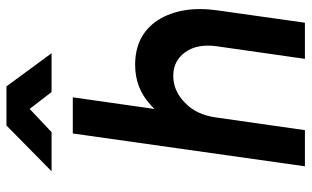

<svg xmlns="http://www.w3.org/2000/svg" viewBox="-200 -740 940 579"><g transform="rotate(-90 269.5 -450.0)"><path d="M43 -764H161L231 -830L282 -764H399L299 -900H181ZM491 0 528 -262Q536 -318 528.5 -363Q521 -408 499 -443Q454 -512 364 -512Q294 -512 244 -466Q241 -464 238 -460.5Q235 -457 231 -454L266 -700H157L58 0H167L205 -266Q213 -327 249 -361Q285 -397 331 -397Q376 -397 402 -361Q428 -325 420 -266L382 0Z"/></g></svg>

Font: Unageo
Style: SemiBold-Italic
Weight: 600
Designer: Richard Sepsi
Foundry: Richard Sepsi
Version: Version 2.000